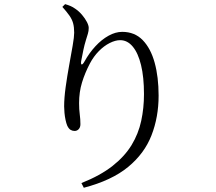

<svg xmlns="http://www.w3.org/2000/svg" viewBox="-20 -830 1040 924"><path d="M280.1 -796.8 293.4 -810.1Q308.2 -805.8 319.4 -801Q330.6 -796.2 341.5 -788.4Q360.2 -775.8 374.8 -758.5Q389.5 -741.1 398.3 -724.1Q407 -707 407 -695.7Q407 -680.8 403 -667.9Q399 -655.1 393.6 -637.3Q386.2 -613.3 381.2 -589.3Q376.2 -565.4 370.6 -536Q368.3 -520.7 373.1 -519.8Q378 -518.9 386.4 -533.8Q409.7 -575.7 439.4 -607.6Q469 -639.6 502.4 -658.1Q535.8 -676.7 568.2 -676.7Q628.2 -676.7 666.7 -637Q705.3 -597.3 724.3 -528.3Q743.3 -459.4 743.3 -369.8Q743.3 -266.6 709.1 -178.8Q675 -91 596.3 -26.3Q517.6 38.4 383.3 73.6L371.8 51Q462.9 14.8 521.7 -31.5Q580.4 -77.8 613.4 -132.2Q646.3 -186.5 659.6 -248.3Q672.9 -310.1 672.9 -377Q672.9 -458.8 658.8 -516.7Q644.8 -574.7 618.9 -605.7Q593.1 -636.7 558.2 -636.7Q535.1 -636.7 507.8 -622.9Q480.5 -609.2 455.7 -584Q430.9 -558.8 413.1 -525.4Q388.5 -478.6 374.6 -432.8Q360.6 -387 360.6 -333.6Q360.6 -303.5 363.8 -279.9Q367 -256.3 367 -232.3Q367 -217.5 358.9 -208.6Q350.8 -199.8 339 -199.8Q328.4 -199.8 319.6 -205.1Q310.8 -210.4 303.7 -225.1Q299.1 -235.8 295.5 -252.6Q291.9 -269.4 290.3 -287.2Q288.7 -304.9 288.7 -317.6Q288.7 -357.9 295.9 -410.5Q303.2 -463.1 312.8 -515.6Q322.4 -568.1 329.7 -610.4Q337 -652.6 337 -672.5Q337 -699.3 331.8 -718.2Q326.6 -737.2 313.8 -755.3Q301.1 -773.4 280.1 -796.8Z"/></svg>

Font: Noto Serif JP
Style: Regular
Weight: 200
Designer: Ryoko NISHIZUKA 西塚涼子 (kana & ideographs); Frank Grießhammer (Latin, Greek & Cyrillic); Wenlong ZHANG 张文龙 (bopomofo); San
Foundry: Adobe
Version: Version 2.001;hotconv 1.1.0;makeotfexe 2.6.0